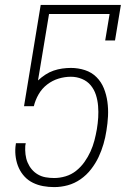

<svg xmlns="http://www.w3.org/2000/svg" viewBox="-20 -755 540 783"><path d="M201 8Q178 8 156 4Q134 0 114.5 -9.5Q95 -19 80.5 -34.5Q66 -50 57 -69.5Q48 -89 44.5 -111.5Q41 -134 43 -156L45 -171H85L83 -160Q82 -143 84 -125.5Q86 -108 92.5 -92.5Q99 -77 109.5 -64.5Q120 -52 134.5 -43.5Q149 -35 166 -32Q183 -29 201 -29Q224 -29 247.5 -36Q271 -43 290.5 -58.5Q310 -74 324.5 -94.5Q339 -115 349 -137Q359 -159 365 -182Q371 -205 375 -228Q379 -252 380.5 -275.5Q382 -299 380 -323Q378 -347 371 -368.5Q364 -390 350 -407Q336 -424 314.5 -433Q293 -442 269 -442Q244 -442 219 -434.5Q194 -427 172.5 -410.5Q151 -394 137.5 -370.5Q124 -347 118 -322H78L146 -735H473L449 -590H409L427 -698H180L135 -427Q149 -440 165 -450.5Q181 -461 198.5 -467Q216 -473 234 -475.5Q252 -478 269 -478Q299 -478 326.5 -469Q354 -460 373.5 -440.5Q393 -421 403.5 -395Q414 -369 418 -340Q422 -311 420.5 -281.5Q419 -252 414 -222Q410 -195 402 -167.5Q394 -140 382 -114.5Q370 -89 351.5 -65Q333 -41 308.5 -24Q284 -7 256.5 0.5Q229 8 201 8Z"/></svg>

Font: Iosevka Slab Extralight
Style: Italic
Weight: 200
Italic angle: -9°
Monospace: yes
Designer: Belleve Invis
Foundry: Belleve Invis
Version: Version 11.1.1; ttfautohint (v1.8.3)